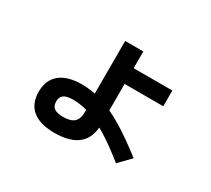

<svg xmlns="http://www.w3.org/2000/svg" viewBox="-133 -868 1266 1152"><g transform="rotate(30 500.0 -292.0)"><path d="M345 53Q244 53 192 10.5Q140 -32 140 -115Q140 -196 192.5 -239Q245 -282 345 -282Q415 -282 486 -259.5Q557 -237 641 -187Q725 -137 833 -53L756 26Q667 -46 595 -90.5Q523 -135 462.5 -155.5Q402 -176 345 -176Q300 -176 280 -162Q260 -148 260 -116Q260 -85 279.5 -70.5Q299 -56 342 -56Q394 -56 417.5 -77.5Q441 -99 441 -148V-218H437V-637H563V-521H831V-412H563V-131Q563 -40 508 6.5Q453 53 345 53Z"/></g></svg>

Font: M PLUS 1 Code
Style: Regular
Weight: 400
Designer: Coji Morishita
Foundry: UNDERFOREST DESIGN
Version: Version 1.005